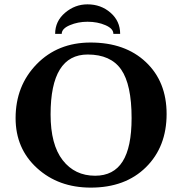

<svg xmlns="http://www.w3.org/2000/svg" viewBox="-20 -854 839 884"><path d="M383.8 -603Q212.9 -603 212.9 -327.1Q212.9 -188 268.6 -116.5Q324.2 -44.9 418 -44.9Q502.9 -44.9 544.4 -110.4Q585.9 -175.8 585.9 -310.1Q585.9 -464.8 537.8 -533.9Q489.7 -603 383.8 -603ZM747.1 -329.1Q747.1 -178.2 652.1 -84.2Q557.1 9.8 397.9 9.8Q249 9.8 150.4 -80.1Q51.8 -169.9 51.8 -310.1Q51.8 -459 148.9 -558.6Q246.1 -658.2 397 -658.2Q556.2 -658.2 651.6 -568.1Q747.1 -478 747.1 -329.1ZM233.9 -698.2Q233.9 -756.3 279.5 -795.2Q325.2 -834 382.8 -834Q444.8 -834 489 -795.4Q533.2 -756.8 533.2 -698.2H502Q502 -722.2 465.6 -738Q429.2 -753.9 382.8 -753.9Q338.9 -753.9 301.5 -738Q264.2 -722.2 264.2 -698.2Z"/></svg>

Font: Linux Biolinum O
Style: Bold
Weight: 700
Designer: Philipp H. Poll
Foundry: Philipp H. Poll
Version: Version 1.3.2